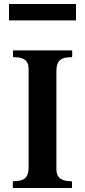

<svg xmlns="http://www.w3.org/2000/svg" viewBox="-20 -940 423 960"><path d="M337 -688H49C46 -689 45 -688 45 -685V-658C45 -655 46 -654 49 -654C94 -654 123 -641.2 123 -596V-104C123 -50.6 100.7 -34 48 -34C46 -34 45 -34 44 -32V-4C44 -3 44 -2 45 -2C46 0 47 0 48 0H336C338 0 339 0 340 -2V-30C340 -33 339 -34 336 -34C291 -34 262 -48.4 262 -93V-584C262 -637.6 284.4 -654 337 -654C339 -654 340 -654 340 -656C341 -656 341 -657 341 -658V-685C341 -686.9 338.7 -688 337 -688ZM25 -920V-838H360V-920Z"/></svg>

Font: fbb
Style: Bold
Weight: 400
Designer: David J. Perry, Michael Sharpe
Version: Version 1.045